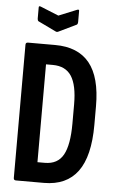

<svg xmlns="http://www.w3.org/2000/svg" viewBox="-57 -870 546 909"><g transform="rotate(5 216.0 -415.5)"><path d="M54 0Q43 0 43 -11V-644Q43 -655 54 -655H183Q292 -655 346.5 -588Q401 -521 401 -383V-294Q401 -145 347.5 -72.5Q294 0 187 0ZM148 -95H183Q244 -95 270.5 -142.5Q297 -190 297 -291V-383Q297 -474 269 -517Q241 -560 180 -560H148ZM180 -719 95 -760Q90 -764 90 -772V-826Q90 -834 100 -830L186 -795L272 -830Q282 -834 282 -826V-772Q282 -764 277 -760L192 -719Q186 -716 180 -719Z"/></g></svg>

Font: Sofia Sans Extra Condensed
Style: Bold
Weight: 700
Designer: Botio Nikoltchev, Ani Petrova
Foundry: lettersoup
Version: Version 4.101